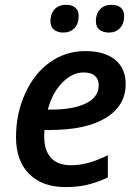

<svg xmlns="http://www.w3.org/2000/svg" viewBox="-20 -760 565 790"><path d="M324.2 -461.9Q277.3 -461.9 236.1 -419.9Q194.8 -377.9 176.8 -309.1H190.9Q282.7 -309.1 334.5 -335.2Q386.2 -361.3 386.2 -409.2Q386.2 -434.1 370.6 -448Q355 -461.9 324.2 -461.9ZM250 9.8Q153.8 9.8 99.9 -44.4Q45.9 -98.6 45.9 -195.8Q45.9 -292.5 83.7 -375.7Q121.6 -459 186.3 -504.4Q251 -549.8 331.1 -549.8Q409.7 -549.8 453.4 -514.4Q497.1 -479 497.1 -414.1Q497.1 -325.2 415.8 -275.1Q334.5 -225.1 184.1 -225.1H163.1L162.1 -210V-195.8Q162.1 -141.6 189.7 -110.8Q217.3 -80.1 272 -80.1Q307.1 -80.1 341.8 -89.4Q376.5 -98.6 423.8 -121.1V-29.8Q377 -8.3 337.6 0.7Q298.3 9.8 250 9.8ZM187.5 -673.8Q187.5 -703.1 204.6 -721.7Q221.7 -740.2 252.4 -740.2Q275.9 -740.2 289.8 -728.8Q303.7 -717.3 303.7 -693.8Q303.7 -662.1 286.4 -644Q269 -626 240.7 -626Q217.8 -626 202.6 -637.5Q187.5 -648.9 187.5 -673.8ZM374.5 -673.8Q374.5 -703.1 391.6 -721.7Q408.7 -740.2 439.5 -740.2Q462.9 -740.2 476.8 -728.8Q490.7 -717.3 490.7 -693.8Q490.7 -662.1 473.4 -644Q456.1 -626 427.7 -626Q404.8 -626 389.6 -637.5Q374.5 -648.9 374.5 -673.8Z"/></svg>

Font: Open Sans Semibold
Style: Italic
Weight: 600
Italic angle: -12°
Foundry: Ascender Corporation
Version: Version 1.10